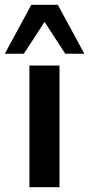

<svg xmlns="http://www.w3.org/2000/svg" viewBox="-54 -777 370 797"><path d="M68 0V-505H193V0ZM-34 -554 76 -757H186L296 -554H217L131 -686L45 -554Z"/></svg>

Font: Mulish ExtraLight
Style: Bold
Weight: 700
Version: Version 3.603